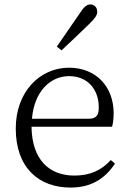

<svg xmlns="http://www.w3.org/2000/svg" viewBox="-20 -831 581 865"><path d="M291 -488C376 -488 425 -427 425 -347C425 -314 416 -296 379 -296H124C134 -418 206 -488 291 -488ZM298 14C391 14 453 -26 498 -94L479 -110C436 -62 383 -40 315 -40C203 -40 124 -110 122 -260H485C489 -275 492 -295 492 -321C492 -440 413 -526 291 -526C160 -526 51 -418 51 -252C51 -76 154 14 298 14ZM236 -621 257 -604C301 -645 343 -685 382 -723C409 -749 418 -763 418 -778C418 -800 403 -811 387 -811C371 -811 358 -800 338 -769C305 -721 270 -671 236 -621Z"/></svg>

Font: Kiri Minchoo Light
Style: Regular
Weight: 300
Designer: Ryoko NISHIZUKA 西塚涼子 (kana & ideographs); Frank Grießhammer (Latin, Greek & Cyrillic);
akenotsuki.com/eyeben/fonts/ (U+
Foundry: Adobe
akenotsuki.com/eyeben/fonts/
Version: Version 4.002;hotconv 1.0.119;makeotfexe 2.5.65604